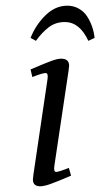

<svg xmlns="http://www.w3.org/2000/svg" viewBox="-20 -651 354 678"><path d="M87.9 -405.8Q142.6 -429.2 163.1 -436.5Q183.6 -443.8 195.8 -443.8Q224.1 -443.8 224.1 -418.9Q224.1 -415.5 222.2 -401.9L171.9 -64.9Q168.9 -43.9 178.2 -43.9Q187.5 -43.9 223.1 -58.1L231 -30.8Q178.7 -8.3 156.7 -0.7Q134.8 6.8 122.1 6.8Q96.2 6.8 96.2 -17.1Q96.2 -21.5 98.1 -35.2L147.9 -372.1Q150.9 -393.1 141.1 -393.1Q129.9 -393.1 94.2 -378.9ZM87.9 -517.1Q105.5 -562 140.1 -596.4Q174.8 -630.9 217.8 -630.9Q240.2 -630.9 258.5 -620.4Q276.9 -609.9 287.8 -592.8Q298.8 -575.7 305.4 -556.4Q312 -537.1 314 -517.1L292 -506.8Q261.2 -573.2 209 -573.2Q176.3 -573.2 152.1 -554.7Q127.9 -536.1 106.9 -506.8Z"/></svg>

Font: Dehuti Alt
Style: Italic
Weight: 400
Version: Version 1.2